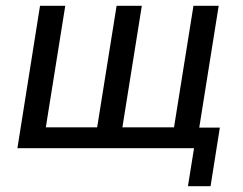

<svg xmlns="http://www.w3.org/2000/svg" viewBox="-20 -511 839 662"><path d="M628 131 649 0H40L118 -491H205L138 -72H315L382 -491H469L402 -72H580L647 -491H734L667 -71H738L706 131Z"/></svg>

Font: Nunito Sans 10pt SemiCondensed Medium
Style: Italic
Weight: 500
Width: 4
Italic angle: -9°
Designer: Vernon Adams
Foundry: Vernon Adams
Version: Version 3.101;gftools[0.9.27]